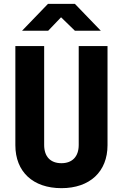

<svg xmlns="http://www.w3.org/2000/svg" viewBox="-20 -970 640 1000"><path d="M95 -810H231L298 -880L370 -810H505L370 -950H230ZM300 10C448 10 540 -76 540 -214V-730H390V-215C390 -154 356 -120 300 -120C243 -120 210 -154 210 -215V-730H60V-214C60 -75 152 10 300 10Z"/></svg>

Font: JetBrains Mono ExtraBold
Style: Regular
Weight: 800
Monospace: yes
Designer: Philipp Nurullin, Konstantin Bulenkov
Foundry: JetBrains
Version: Version 2.305